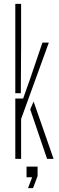

<svg xmlns="http://www.w3.org/2000/svg" viewBox="-20 -820 304 991"><path d="M59 0V-311.5H99.5L137 -417.5L199 -600H232L89 -206V0ZM59 -339V-800H89V-599.5L87.5 -339ZM136 -255.5 153.5 -296 256.5 0H223ZM124.5 151 146 95H117V40H174V88.5L150.5 151Z"/></svg>

Font: Big Shoulders Stencil Display Thin ExtraLight
Style: Regular
Weight: 250
Version: Version 2.001